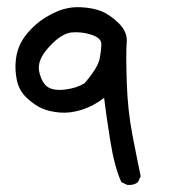

<svg xmlns="http://www.w3.org/2000/svg" viewBox="-20 -350 540 543"><path d="M339.8 172.9 323.2 165Q303.7 122.1 292 48.8Q280.3 -24.4 274.4 -73.2Q244.1 -49.8 211.4 -39.6Q178.7 -29.3 149.4 -31.7Q120.1 -34.2 99.6 -43Q79.1 -51.8 56.6 -72.3Q34.2 -92.8 27.8 -122.6Q21.5 -152.3 24.9 -181.6Q28.3 -210.9 42 -234.4Q55.7 -257.8 80.6 -279.8Q105.5 -301.8 138.7 -316.4Q171.9 -331.1 207 -329.6Q242.2 -328.1 266.6 -318.4Q291 -308.6 315.9 -284.2Q340.8 -259.8 338.4 -230.5Q335.9 -201.2 338.4 -120.1Q340.8 -39.1 354.5 31.7Q368.2 102.5 377.9 148.4L370.1 165Q358.4 174.8 339.8 172.9ZM218.8 -114.3Q256.8 -158.2 261.7 -183.6Q266.6 -209 266.6 -225.6Q266.6 -242.2 239.3 -251.5Q211.9 -260.7 183.1 -258.3Q154.3 -255.9 119.1 -217.8Q84 -179.7 90.8 -147.9Q97.7 -116.2 114.3 -104.5Q130.9 -92.8 163.6 -96.7Q196.3 -100.6 218.8 -114.3Z"/></svg>

Font: NaikaiFont
Style: Regular
Weight: 400
Version: Version 1.67